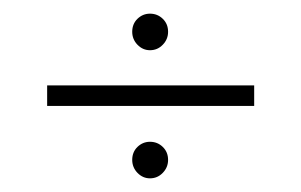

<svg xmlns="http://www.w3.org/2000/svg" viewBox="-20 -414 441 281"><path d="M199.5 -153Q189 -153 181.2 -161Q173.5 -169 173.5 -180Q173.5 -191.5 181.2 -199Q189 -206.5 199.5 -206.5Q210.5 -206.5 218.2 -199Q226 -191.5 226 -180Q226 -169 218.2 -161Q210.5 -153 199.5 -153ZM199.5 -340.5Q189 -340.5 181.2 -348.5Q173.5 -356.5 173.5 -367.5Q173.5 -379 181.2 -386.5Q189 -394 199.5 -394Q210.5 -394 218.2 -386.5Q226 -379 226 -367.5Q226 -356.5 218.2 -348.5Q210.5 -340.5 199.5 -340.5ZM49 -259V-289H352V-259Z"/></svg>

Font: Imbue Thin 10pt Thin
Style: Regular
Weight: 250
Version: Version 1.102